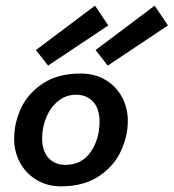

<svg xmlns="http://www.w3.org/2000/svg" viewBox="-20 -650 614 679"><path d="M150 -418 363 -560 316 -630 107 -473ZM361 -418 574 -560 527 -630 318 -473ZM432 -222Q432 -268 411.5 -306.5Q391 -345 353 -367.5Q315 -390 265 -390Q185 -390 132 -355Q79 -320 54.5 -267.5Q30 -215 30 -159Q30 -114 50.5 -75.5Q71 -37 109 -14Q147 9 196 9Q275 9 328.5 -26Q382 -61 407 -114.5Q432 -168 432 -222ZM332 -220Q332 -158 300.5 -112.5Q269 -67 211 -67Q174 -67 151.5 -91.5Q129 -116 129 -161Q129 -199 143.5 -234.5Q158 -270 185.5 -292.5Q213 -315 249 -315Q286 -315 309 -290.5Q332 -266 332 -220Z"/></svg>

Font: Cambay Devanagari
Style: Bold Italic
Weight: 700
Designer: Pooja Saxena
Foundry: Pooja Saxena
Version: Version 1.005;PS 001.005;hotconv 1.0.70;makeotf.lib2.5.58329